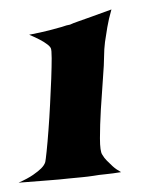

<svg xmlns="http://www.w3.org/2000/svg" viewBox="-20 -689 327 408"><path d="M42 -615.2Q67.4 -620.1 84.5 -624.5Q101.6 -628.9 111.3 -631.8Q122.1 -635.7 128.9 -636.7Q134.8 -639.6 146.5 -643.6Q157.2 -647.5 173.8 -653.3Q190.4 -659.2 216.8 -668.9Q210.9 -648.4 208 -630.9Q205.1 -613.3 203.1 -599.6Q201.2 -584 201.2 -570.3Q201.2 -553.7 198.7 -521.5Q196.3 -489.3 194.3 -456.1Q192.4 -422.9 192.4 -395Q192.4 -367.2 197.3 -360.4Q201.2 -353.5 207 -347.7Q211.9 -342.8 219.2 -335.9Q226.6 -329.1 237.3 -323.2Q219.7 -320.3 204.6 -318.8Q189.5 -317.4 178.7 -315.4Q166 -313.5 155.3 -312.5Q143.6 -311.5 125 -309.6Q108.4 -307.6 82.5 -305.7Q56.6 -303.7 19.5 -300.8Q39.1 -309.6 50.3 -317.4Q61.5 -325.2 67.4 -331.1Q74.2 -337.9 76.2 -344.7Q77.1 -348.6 79.1 -367.7Q81.1 -386.7 83 -412.6Q85 -438.5 86.4 -467.3Q87.9 -496.1 88.9 -522Q89.8 -547.9 89.8 -565.4Q89.8 -583 87.9 -586.9Q85 -591.8 79.1 -595.7Q74.2 -599.6 64.9 -604.5Q55.7 -609.4 42 -615.2Z"/></svg>

Font: Irish Grover
Style: Regular
Weight: 400
Designer: Squid
Foundry: Font Diner, Inc DBA Sideshow
Version: Version 1.000